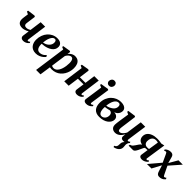

<svg xmlns="http://www.w3.org/2000/svg" viewBox="299 -2310 4105 4105"><g transform="rotate(45 2351.0 -257.5)"><path d="M230.5 -530 205 -341.5Q204 -334.5 202.8 -324.8Q201.5 -315 200.8 -306Q200 -297 200 -290Q200.5 -264 216.5 -249.5Q232.5 -235 265.5 -235Q293 -235 318.8 -244.5Q344.5 -254 363 -266.5L399.5 -537.5H535L474.5 -93.5Q472 -75.5 477.5 -67.5Q483 -59.5 491.5 -59.5Q500 -59.5 511.5 -64.8Q523 -70 537.5 -83.5L550.5 -57Q540.5 -43.5 521.2 -27.8Q502 -12 475 -0.8Q448 10.5 415 10.5Q387 10.5 368.5 0.2Q350 -10 341.8 -27.8Q333.5 -45.5 336.5 -67.5L356.5 -218Q336.5 -205 311 -194Q285.5 -183 258.2 -176Q231 -169 204.5 -169Q135 -169 101.2 -202.5Q67.5 -236 67.5 -296.5Q67.5 -310 69 -327Q70.5 -344 73 -361.8Q75.5 -379.5 77.5 -395L87.5 -462.5L30 -491.5L35 -522L205 -544.5Z M1010.5 -98.5Q996.5 -78 966.5 -52.2Q936.5 -26.5 892.5 -7.8Q848.5 11 792.5 11Q739.5 11 701.8 -6.8Q664 -24.5 640.2 -55.2Q616.5 -86 605.2 -124.2Q594 -162.5 594 -203Q594 -276 616.8 -338.8Q639.5 -401.5 680.5 -448.2Q721.5 -495 776.8 -521.5Q832 -548 897 -548Q948 -548 980.2 -533Q1012.5 -518 1028 -492.2Q1043.5 -466.5 1043.5 -434Q1044.5 -388 1024.5 -354Q1004.5 -320 971.5 -296Q938.5 -272 898.2 -257Q858 -242 816.8 -234.5Q775.5 -227 740 -226.5Q738.5 -191.5 743.5 -161Q748.5 -130.5 760.8 -107.5Q773 -84.5 793.2 -71.8Q813.5 -59 842.5 -59Q875 -59 902.2 -69.5Q929.5 -80 951.2 -97.2Q973 -114.5 989.5 -133.5ZM868 -500.5Q839 -500.5 816.5 -478.5Q794 -456.5 778.2 -421.2Q762.5 -386 753.2 -345Q744 -304 741 -265.5Q764 -268 788.5 -276.5Q813 -285 835.8 -299.8Q858.5 -314.5 876.8 -334.5Q895 -354.5 905.5 -379.8Q916 -405 915.5 -434.5Q915 -468.5 902.5 -484.5Q890 -500.5 868 -500.5Z M1052 254 1152.5 -464.5 1098 -488.5 1103.5 -517.5 1273.5 -545 1294.5 -531.5 1285.5 -460.5Q1301 -484 1324 -503.5Q1347 -523 1376 -534.8Q1405 -546.5 1437.5 -546.5Q1489 -546.5 1525 -523Q1561 -499.5 1579.8 -454.5Q1598.5 -409.5 1598.5 -344.5Q1598.5 -290.5 1584.5 -238.8Q1570.5 -187 1543.5 -141.8Q1516.5 -96.5 1477.5 -62.2Q1438.5 -28 1387.8 -8.8Q1337 10.5 1276 10.5Q1262.5 10.5 1248.2 8.5Q1234 6.5 1221 4L1184.5 254ZM1229 -54.5Q1238.5 -46 1252.5 -41Q1266.5 -36 1285.5 -36Q1321 -36 1348.5 -55Q1376 -74 1396.2 -106.2Q1416.5 -138.5 1429.2 -179.5Q1442 -220.5 1448.2 -265.2Q1454.5 -310 1454.5 -352.5Q1454.5 -391 1447.2 -419.8Q1440 -448.5 1425 -464.2Q1410 -480 1386 -480Q1363 -480 1341.5 -466.2Q1320 -452.5 1303 -431.8Q1286 -411 1276.5 -389.5Z M2100.5 -93.5Q2098.5 -75 2103.8 -67.2Q2109 -59.5 2117 -59.5Q2125.5 -59.5 2136 -64.8Q2146.5 -70 2162.5 -83.5L2175 -57Q2167 -46 2148.8 -30Q2130.5 -14 2102.8 -1.8Q2075 10.5 2038 10.5Q2015 10.5 1996.2 2.5Q1977.5 -5.5 1967.8 -22.5Q1958 -39.5 1961.5 -66L1986.5 -245.5H1817L1783 0H1649L1712.5 -462.5L1659 -487.5L1664.5 -517L1831 -545L1855.5 -529.5L1824 -297.5H1993.5L2025.5 -532H2160Z M2320 10.5Q2296 10.5 2277.8 3Q2259.5 -4.5 2250.2 -19.5Q2241 -34.5 2244 -57.5Q2246 -73 2250.2 -102.2Q2254.5 -131.5 2260.5 -172Q2266.5 -212.5 2273.5 -260.2Q2280.5 -308 2287.8 -359.8Q2295 -411.5 2302 -463L2244 -488L2249.5 -517L2425 -545L2448 -531L2384 -94Q2382 -75.5 2386.8 -67.8Q2391.5 -60 2401 -60Q2411 -60 2421.2 -65.5Q2431.5 -71 2447 -85L2459.5 -58Q2450.5 -46 2432 -29.8Q2413.5 -13.5 2385.5 -1.5Q2357.5 10.5 2320 10.5ZM2389 -609Q2358 -609 2338 -630.5Q2318 -652 2319 -680.5Q2320 -718 2342.5 -743.5Q2365 -769 2403.5 -769Q2438.5 -769 2457 -747.5Q2475.5 -726 2475.5 -699Q2475.5 -661.5 2453.5 -635.2Q2431.5 -609 2389 -609Z M2712.5 10.5Q2659 10.5 2620.5 -5.5Q2582 -21.5 2557.2 -51Q2532.5 -80.5 2520.8 -120.2Q2509 -160 2509 -206.5Q2509 -286 2535 -349Q2561 -412 2605.5 -456.5Q2650 -501 2705.8 -524.2Q2761.5 -547.5 2820.5 -547.5Q2879.5 -547.5 2915.8 -531.8Q2952 -516 2968.5 -491.2Q2985 -466.5 2985 -438Q2985 -407 2973.2 -377.8Q2961.5 -348.5 2936.5 -325Q2911.5 -301.5 2871.5 -287.5Q2908.5 -287.5 2935.2 -274Q2962 -260.5 2976.8 -236.8Q2991.5 -213 2991.5 -182Q2991.5 -145.5 2972.5 -111.2Q2953.5 -77 2917.8 -49.2Q2882 -21.5 2830.2 -5.5Q2778.5 10.5 2712.5 10.5ZM2738 -34.5Q2768.5 -34.5 2793.8 -51Q2819 -67.5 2834.5 -96.5Q2850 -125.5 2850.5 -163.5Q2850.5 -192.5 2841.5 -210.5Q2832.5 -228.5 2816.5 -238.2Q2800.5 -248 2780 -251Q2770.5 -249 2759.2 -246Q2748 -243 2735.5 -240.2Q2723 -237.5 2709 -235Q2696 -232.5 2681.5 -230.2Q2667 -228 2651.5 -226.5Q2650.5 -217 2650 -206Q2649.5 -195 2649.5 -184Q2649.5 -143.5 2658.8 -109.5Q2668 -75.5 2687.8 -55Q2707.5 -34.5 2738 -34.5ZM2652.5 -266.5Q2671 -268.5 2687.5 -273Q2704 -277.5 2718.8 -283.5Q2733.5 -289.5 2745.5 -296.5Q2778.5 -312.5 2802 -333Q2825.5 -353.5 2838 -379.2Q2850.5 -405 2850.5 -435.5Q2850.5 -468.5 2837.5 -484.5Q2824.5 -500.5 2797 -500.5Q2765.5 -500.5 2740.5 -481.5Q2715.5 -462.5 2697.2 -429.8Q2679 -397 2667.8 -355Q2656.5 -313 2652.5 -266.5Z M3388.5 249 3379 218.5Q3401 210 3412.8 198.2Q3424.5 186.5 3430.5 170Q3437 154 3436.8 133.2Q3436.5 112.5 3438.5 90.5Q3440 55 3457.5 33.2Q3475 11.5 3488.5 -6.5L3564.5 -48.5Q3549.5 -29.5 3542.8 -8.8Q3536 12 3536 34Q3536 48.5 3538.8 68Q3541.5 87.5 3541.5 106Q3541.5 136.5 3528.2 162.5Q3515 188.5 3490 208Q3469 224 3443.8 234.5Q3418.5 245 3388.5 249ZM3191 11Q3158 11 3130.8 -1.8Q3103.5 -14.5 3087 -40.5Q3070.5 -66.5 3070 -106Q3070 -122 3072 -143.5Q3074 -165 3077 -189.2Q3080 -213.5 3083.5 -237Q3087 -260.5 3090 -280L3118 -463L3061 -491.5L3066.5 -521.5L3237.5 -545L3259 -531L3227 -285.5Q3224 -265.5 3221 -242.5Q3218 -219.5 3215 -198Q3212 -176.5 3210.2 -158.8Q3208.5 -141 3208.5 -130Q3208.5 -108 3213.2 -94.5Q3218 -81 3228 -74.8Q3238 -68.5 3253.5 -68.5Q3276.5 -68.5 3299 -84.5Q3321.5 -100.5 3341.5 -125.5Q3361.5 -150.5 3375.5 -178.5L3426.5 -537.5H3561L3498 -94.5Q3496 -76.5 3501.2 -68Q3506.5 -59.5 3516 -59.5Q3525 -59.5 3536 -65.5Q3547 -71.5 3562.5 -85L3575 -58Q3566 -45.5 3547 -29.5Q3528 -13.5 3501.2 -1.5Q3474.5 10.5 3441.5 10.5Q3404 10.5 3386.2 -5.8Q3368.5 -22 3367.5 -48Q3367 -52 3367.8 -60Q3368.5 -68 3369.8 -78.5Q3371 -89 3372.5 -100Q3374 -111 3375.5 -120.5L3374 -121Q3360.5 -96.5 3342.5 -72.8Q3324.5 -49 3302 -30.2Q3279.5 -11.5 3251.8 -0.2Q3224 11 3191 11Z M4129 -85.5 4141.5 -59Q4134 -49 4114.8 -32.5Q4095.5 -16 4066.2 -2.8Q4037 10.5 3999 10.5Q3962 10.5 3942.2 -6.5Q3922.5 -23.5 3924.5 -49.5L3949 -219.5Q3940 -218.5 3926.8 -217.8Q3913.5 -217 3900.2 -216.2Q3887 -215.5 3877 -215Q3863.5 -202.5 3853 -181.8Q3842.5 -161 3832 -136Q3821.5 -111 3808.5 -85.5Q3790 -48.5 3770.5 -24.2Q3751 0 3727.5 0H3595.5L3600.5 -33.5L3621.5 -40.5Q3642.5 -47 3660.2 -66.8Q3678 -86.5 3694.5 -112.2Q3711 -138 3728.2 -163Q3745.5 -188 3765.8 -206Q3786 -224 3811.5 -227L3829 -215.5Q3782.5 -216 3750.8 -227.2Q3719 -238.5 3700 -258Q3681 -277.5 3672 -302Q3663 -326.5 3663 -353Q3662.5 -411.5 3695.2 -453.2Q3728 -495 3787.2 -517.5Q3846.5 -540 3924.5 -540Q3943 -540 3964.8 -538.5Q3986.5 -537 4009.8 -534Q4033 -531 4055.5 -526L4132.5 -542.5L4064 -86Q4062 -71 4069 -65.5Q4076 -60 4082.5 -60Q4091 -60 4103.2 -66.5Q4115.5 -73 4129 -85.5ZM3954.5 -258 3990.5 -488.5Q3984.5 -491 3973.2 -493.2Q3962 -495.5 3949 -496.8Q3936 -498 3924 -498Q3892.5 -498 3865.8 -482Q3839 -466 3823 -433.5Q3807 -401 3807 -350.5Q3807 -306.5 3832.8 -280.2Q3858.5 -254 3904 -254Q3911.5 -254 3921.5 -254.8Q3931.5 -255.5 3940.5 -256.2Q3949.5 -257 3954.5 -258Z M4530 10Q4508 10 4492.2 3.5Q4476.5 -3 4464.8 -18.2Q4453 -33.5 4444 -58.5L4381 -256.5L4417.5 -247L4285.5 0L4150 0.5L4397 -292.5L4384.5 -222.5L4285 -438Q4278 -454 4269.8 -464.2Q4261.5 -474.5 4249.5 -474.5Q4237 -474.5 4228.2 -470.2Q4219.5 -466 4211.5 -458.5L4196.5 -487Q4204.5 -496.5 4222.5 -510.2Q4240.5 -524 4267.8 -534.5Q4295 -545 4330.5 -545Q4354 -545 4371 -538Q4388 -531 4399.8 -516.5Q4411.5 -502 4418 -479.5L4469 -294.5L4435.5 -298.5L4571 -532.5H4701.5L4454 -249.5L4467.5 -320.5L4570.5 -107Q4579.5 -88 4587.8 -76.2Q4596 -64.5 4609 -64.5Q4618.5 -64.5 4628.2 -69.2Q4638 -74 4652 -86.5L4668.5 -57Q4659.5 -45 4641.2 -29Q4623 -13 4595.5 -1.5Q4568 10 4530 10Z"/></g></svg>

Font: Merriweather 72pt
Style: Bold Italic
Weight: 700
Italic angle: -7.8°
Version: Version 2.101